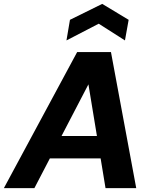

<svg xmlns="http://www.w3.org/2000/svg" viewBox="-44 -968 785 988"><path d="M-24 0 353 -700H527L657 0H499L411 -534L133 0ZM108 -153 167 -268H543L561 -153ZM298 -760 316 -866 482 -948 618 -866 599 -760 464 -846Z"/></svg>

Font: DM Sans 16pt Black
Style: Italic
Weight: 900
Italic angle: -10°
Version: Version 4.004;gftools[0.9.30]